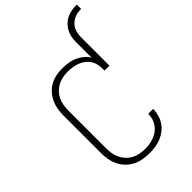

<svg xmlns="http://www.w3.org/2000/svg" viewBox="-278 -1067 1184 1184"><g transform="rotate(-45 314.5 -475.0)"><path d="M297 8Q269 8 241 3Q213 -2 187.5 -15Q162 -28 142 -48.5Q122 -69 109.5 -94.5Q97 -120 92 -148Q87 -176 87 -205V-530Q87 -558 91.5 -585.5Q96 -613 107.5 -638Q119 -663 137.5 -684Q156 -705 180 -718.5Q204 -732 231.5 -737.5Q259 -743 287 -743Q312 -743 337.5 -739.5Q363 -736 386 -726Q409 -716 429 -700Q449 -684 462 -662V-797Q462 -819 466 -840.5Q470 -862 480.5 -881.5Q491 -901 507 -916.5Q523 -932 543 -941.5Q563 -951 585 -954.5Q607 -958 629 -958V-920Q612 -920 595.5 -917Q579 -914 564.5 -906.5Q550 -899 538 -887.5Q526 -876 518.5 -861Q511 -846 508 -829.5Q505 -813 505 -797V-549H462V-565Q462 -585 457.5 -605.5Q453 -626 441.5 -643Q430 -660 413 -672.5Q396 -685 377 -692Q358 -699 337.5 -702Q317 -705 296 -705Q273 -705 250.5 -700.5Q228 -696 208 -685Q188 -674 172 -657Q156 -640 146.5 -619.5Q137 -599 133.5 -576Q130 -553 130 -530V-205Q130 -182 133.5 -159Q137 -136 147 -115.5Q157 -95 172.5 -78Q188 -61 208.5 -50Q229 -39 251.5 -34.5Q274 -30 297 -30Q318 -30 338 -33Q358 -36 377 -43.5Q396 -51 412.5 -63Q429 -75 441 -92Q453 -109 458.5 -128.5Q464 -148 464 -169V-170H507V-168Q507 -143 499.5 -117.5Q492 -92 478 -71Q464 -50 443 -34Q422 -18 398 -8.5Q374 1 348.5 4.5Q323 8 297 8Z"/></g></svg>

Font: Iosevka Aile Extralight
Style: Regular
Weight: 200
Designer: Belleve Invis
Foundry: Belleve Invis
Version: Version 31.1.0; ttfautohint (v1.8.4)